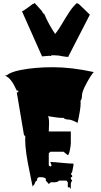

<svg xmlns="http://www.w3.org/2000/svg" viewBox="-20 -1183 672 1280"><path d="M307.1 -811 260.3 -807.1 126.5 -1107.9Q132.8 -1107.9 166.3 -1132.6Q199.7 -1157.2 200.7 -1158.2L203.1 -1156.7L210.9 -1163.1L261.7 -1106.9L260.3 -1105L272.9 -1089.4L274.9 -1090.3Q303.7 -1021.5 347.7 -956.5Q368.7 -981.9 393.1 -1023.7Q417.5 -1065.4 441.7 -1102.3Q465.8 -1139.2 493.2 -1163.1L501 -1156.7L503.4 -1158.2L579.1 -1085.4L436 -807.1L439 -805.7L430.7 -803.7Q419.9 -803.7 378.4 -811V-812Q343.3 -814.9 324.7 -814.9L318.8 -809.1Q314 -811 307.1 -811ZM319.8 -808.1Q319.8 -808.1 317.4 -808.1L318.8 -809.1Q319.3 -809.1 319.8 -808.1ZM341.3 32.2 319.8 31.7 305.2 43.5 285.6 21V8.8Q275.9 -1.5 256.8 -1.5H237.3L227.1 8.8V21Q218.3 21 212.4 38.1Q206.5 55.2 198.2 55.2V65.4Q193.4 39.1 178.7 -31.2Q147.9 -174.8 147.9 -250.5Q147.9 -265.6 148.9 -272.9L139.6 -284.2L91.8 -567.4H101.6V-579.1H91.8Q90.3 -581.5 85.7 -591.1Q81.1 -600.6 79.6 -603.5Q78.1 -606.4 73.7 -615Q69.3 -623.5 67.1 -627Q64.9 -630.4 60.3 -637.5Q55.7 -644.5 52.5 -647.9Q49.3 -651.4 44.4 -657Q39.6 -662.6 35.2 -666Q20.5 -676.3 12.7 -680.2H23.4Q49.8 -702.6 115.2 -715.8Q210 -734.9 333.3 -734.9Q456.5 -734.9 605 -702.6Q585.4 -681.2 555.9 -626.2Q526.4 -571.3 526.4 -546.4Q526.4 -521.5 516.6 -510.7L517.6 -494.6Q517.6 -455.6 497.1 -363.8Q456.5 -386.2 435.1 -386.2Q413.6 -386.2 403.8 -397Q377.9 -397 359.6 -399.7Q341.3 -402.3 324.5 -404.8Q307.6 -407.2 298.3 -408.7Q307.1 -403.8 307.1 -359.4L305.2 -306.6H452.1V-227.5Q452.1 -212.9 445.8 -181.9Q439.5 -150.9 432.1 -148.4L403.8 -171.4H315.4L305.2 -160.6V-80.1L315.4 -72.3L324.2 -80.1L315.4 -103.5Q338.4 -103 389.9 -97.7Q441.4 -92.3 469.7 -92.3V-80.1L460.9 -35.6L452.1 -23.4L460.9 -12.7V-1.5H452.1V8.8L460.9 21Q452.1 33.2 452.1 46.9V77.1L443.4 65.4H432.1V32.2L422.4 21H374Q364.3 32.2 341.3 32.2Z"/></svg>

Font: Butcherman
Style: Regular
Weight: 400
Version: Version 001.003